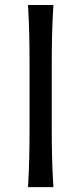

<svg xmlns="http://www.w3.org/2000/svg" viewBox="-20 -770 334 790"><path d="M95.2 0Q99.1 -62.5 100.3 -120.6Q101.6 -178.7 101.6 -248V-499.5Q101.6 -569.8 100.3 -627.9Q99.1 -686 95.2 -749.5H199.7Q195.8 -686 194.3 -627.9Q192.9 -569.8 192.9 -499.5V-248Q192.9 -178.7 194.3 -120.6Q195.8 -62.5 199.7 0Z"/></svg>

Font: Pinar DS3-Regular
Style: Regular
Weight: 400
Designer: Amin Abedi
Version: Version 2.000